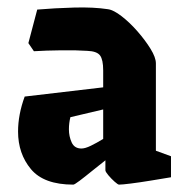

<svg xmlns="http://www.w3.org/2000/svg" viewBox="-20 -490 496 521"><path d="M179 11Q99 11 64 -31Q29 -73 29 -133Q29 -179 47 -228L260 -253V-299Q260 -328 251.5 -339.5Q243 -351 217 -352Q188 -354 146 -353.5Q104 -353 72 -351L57 -373L81 -464Q128 -468 181 -469.5Q234 -471 273 -465Q288 -463 310 -446Q332 -429 353 -405Q374 -381 388.5 -357.5Q403 -334 403 -318V-81L444 -66V-9Q420 -5 389.5 0Q359 5 335 8Q311 11 303 11Q300 11 291 3Q282 -5 274 -14.5Q266 -24 266 -28V-55Q248 -41 229 -25.5Q210 -10 196 0.5Q182 11 179 11ZM167 -139Q167 -120 174.5 -103.5Q182 -87 201 -87Q211 -87 226.5 -94.5Q242 -102 260 -113V-193L171 -172Q167 -156 167 -139Z"/></svg>

Font: Grenze Gotisch ExtraBold
Style: Regular
Weight: 800
Designer: Renata Polastri
Foundry: Omnibus-Type
Version: Version 1.001